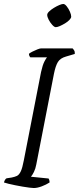

<svg xmlns="http://www.w3.org/2000/svg" viewBox="-27 -948 397 968"><path d="M143 0Q136 0 121 -2Q106 -4 87.5 -7Q69 -10 50 -14Q31 -18 16 -21.5Q1 -25 -7 -28Q-5 -36 -1.5 -41.5Q2 -47 6 -49L32 -53Q47 -56 58 -61Q69 -66 77.5 -83.5Q86 -101 93 -139L180 -585Q188 -621 197 -638Q206 -655 210 -659H126Q123 -662 121 -666.5Q119 -671 119 -677Q125 -682 137 -688Q149 -694 161.5 -699Q174 -704 180 -704H339Q343 -700 347 -693.5Q351 -687 350 -676L306 -663Q277 -655 265 -635.5Q253 -616 245 -576L156 -119Q152 -97 144 -81Q136 -65 129 -57L218 -48Q219 -47 221 -41.5Q223 -36 223 -28Q206 -17 183.5 -8.5Q161 0 143 0ZM254 -811Q247 -811 236.5 -822.5Q226 -834 218.5 -848.5Q211 -863 211 -873Q211 -881 221 -890.5Q231 -900 245 -908.5Q259 -917 272 -922.5Q285 -928 292 -928Q300 -928 309.5 -916Q319 -904 325.5 -889Q332 -874 332 -864Q332 -857 323 -847.5Q314 -838 300.5 -830Q287 -822 274.5 -816.5Q262 -811 254 -811Z"/></svg>

Font: Texturina 12pt Thin
Style: Italic
Weight: 250
Italic angle: -11°
Designer: Guillermo Torres Carreño
Foundry: Omnibus-Type
Version: Version 1.002